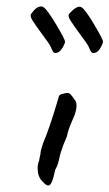

<svg xmlns="http://www.w3.org/2000/svg" viewBox="-20 -595 340 597"><path d="M97 -72Q97 -86 102 -96Q102 -101 104 -108Q106 -115 106 -117Q105 -123 114 -150Q132 -190 162 -291Q162 -296 166 -299.5Q170 -303 178 -304Q186 -306 189 -306Q195 -306 199.5 -301.5Q204 -297 212 -285Q218 -279 218 -267Q218 -248 205 -221Q192 -192 188 -171Q176 -144 169 -121Q167 -115 163 -97Q159 -79 152 -68Q146 -40 141 -29Q136 -18 130 -18Q123 -18 111 -32Q97 -46 97 -72ZM152 -430Q148 -430 145 -434.5Q142 -439 137 -451Q134 -458 110 -490Q90 -517 81 -531.5Q72 -546 77 -552Q93 -575 108 -575Q113 -575 116 -572Q127 -565 154.5 -519Q182 -473 182 -466Q183 -462 176.5 -450Q170 -438 162 -433Q156 -430 152 -430ZM270 -430Q266 -430 263 -434.5Q260 -439 255 -451Q252 -458 228 -490Q208 -517 199 -531.5Q190 -546 195 -552Q221 -581 234 -572Q246 -564 273 -518.5Q300 -473 300 -466Q301 -462 294.5 -450Q288 -438 281 -433Q274 -430 270 -430Z"/></svg>

Font: Caveat
Style: Regular
Weight: 400
Designer: Pablo Impallari
Foundry: Pablo Impallari
Version: Version 1.500; ttfautohint (v1.6)